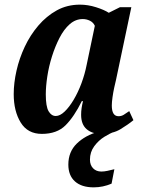

<svg xmlns="http://www.w3.org/2000/svg" viewBox="-20 -566 627 826"><path d="M160 10Q99 10 69 -39Q39 -88 39 -161Q39 -209 51 -262Q63 -315 86.5 -365Q110 -415 145 -456Q180 -497 224.5 -521.5Q269 -546 324 -546Q358 -546 393 -535Q428 -524 448 -511L496 -535H545L479 -222Q476 -210 471.5 -189.5Q467 -169 464 -147.5Q461 -126 461 -112Q461 -66 490 -66Q502 -66 512 -72Q522 -78 536 -88L554 -49Q531 -30 498 -10Q465 10 415 10Q376 10 352.5 -10.5Q329 -31 329 -72Q329 -87 331 -100.5Q333 -114 337 -131H332Q299 -64 262 -27Q225 10 160 10ZM220 -67Q238 -67 258 -86Q278 -105 297 -137Q316 -169 330.5 -208Q345 -247 353 -288L388 -455Q381 -470 366.5 -477Q352 -484 336 -484Q305 -484 280 -462Q255 -440 236 -403Q217 -366 203.5 -323Q190 -280 183.5 -237Q177 -194 177 -160Q177 -108 189 -87.5Q201 -67 220 -67ZM383 240Q331 240 302.5 214.5Q274 189 274 142Q274 87 310.5 51.5Q347 16 405 0H474Q454 7 429 22.5Q404 38 385.5 63Q367 88 367 121Q367 144 380.5 158Q394 172 416 172Q428 172 442 169Q456 166 472 162L460 224Q423 240 383 240Z"/></svg>

Font: Noto Serif Condensed
Style: Bold Italic
Weight: 700
Width: 3
Italic angle: -12°
Designer: Monotype Design Team
Foundry: Monotype Imaging Inc.
Version: Version 2.014